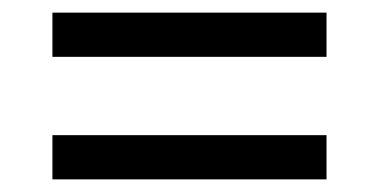

<svg xmlns="http://www.w3.org/2000/svg" viewBox="-20 -509 599 304"><path d="M63 -419V-489H497V-419ZM63 -225V-295H497V-225Z"/></svg>

Font: Noto Serif Gujarati
Style: Bold
Weight: 700
Version: Version 2.102